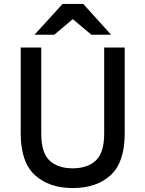

<svg xmlns="http://www.w3.org/2000/svg" viewBox="-20 -941 737 973"><path d="M443 -765 349 -844 255 -765H155L297 -921H402L543 -765ZM348 12Q229 12 157 -53.5Q85 -119 85 -265V-700H189V-265Q189 -167 231 -127.5Q273 -88 348 -88Q423 -88 465.5 -127.5Q508 -167 508 -265V-700H612V-265Q612 -119 541 -53.5Q470 12 348 12Z"/></svg>

Font: Overpass Light
Style: Bold
Weight: 600
Designer: Delve Withrington, Thomas Jockin
Foundry: Delve Fonts
Version: Version 3.000;DELV;Overpass